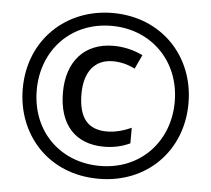

<svg xmlns="http://www.w3.org/2000/svg" viewBox="-52 -780 933 847"><g transform="rotate(5 414.5 -357.0)"><path d="M415 10C627 10 781 -144 781 -356C781 -564 631 -724 414 -724C209 -724 47 -575 47 -357C47 -158 188 10 415 10ZM415 -47C242 -47 109 -171 109 -357C109 -531 232 -667 414 -667C589 -667 720 -538 720 -357C720 -183 597 -47 415 -47ZM426 -133C467 -133 505 -141 541 -158V-227C504 -210 467 -201 433 -201C349 -201 307 -250 307 -357C307 -457 355 -512 433 -512C464 -512 497 -505 531 -488L560 -550C518 -570 475 -580 430 -580C302 -580 225 -494 225 -356C225 -213 299 -133 426 -133Z"/></g></svg>

Font: Noto Sans Lao ExtraCondensed Medium
Style: Regular
Weight: 500
Width: 2
Designer: Monotype Design Team
Foundry: Monotype Imaging Inc.
Version: Version 2.003